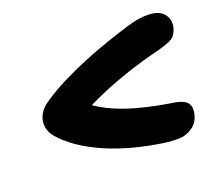

<svg xmlns="http://www.w3.org/2000/svg" viewBox="-91 -721 882 767"><g transform="rotate(-20 350.0 -337.5)"><path d="M549 -84Q523 -84 503.5 -86Q484 -88 456 -93Q392 -104 335.5 -121Q279 -138 232 -160Q185 -182 147.5 -208.5Q110 -235 84 -265Q55 -299 63 -339Q66 -355 77.5 -372Q89 -389 115 -406Q155 -433 206 -458.5Q257 -484 312 -506.5Q367 -529 420 -547Q473 -565 517 -578Q545 -586 563 -588.5Q581 -591 598 -591Q646 -591 666.5 -567.5Q687 -544 681 -512Q676 -491 667 -479Q658 -467 640 -459.5Q622 -452 593 -444Q523 -427 455 -404.5Q387 -382 326 -355.5Q265 -329 213 -299L227 -361Q264 -326 315.5 -300Q367 -274 431.5 -256.5Q496 -239 571 -227Q612 -222 630 -206.5Q648 -191 641 -156Q633 -120 605.5 -102Q578 -84 549 -84Z"/></g></svg>

Font: Shantell Sans
Style: Bold Italic
Weight: 700
Italic angle: -11°
Designer: Stephen Nixon, Anya Danilova, Shantell Martin
Foundry: Arrow Type
Version: Version 1.011;[c5ecc13dd]